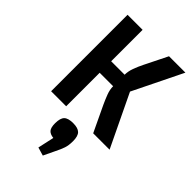

<svg xmlns="http://www.w3.org/2000/svg" viewBox="-271 -719 1110 1110"><g transform="rotate(45 284.0 -164.0)"><path d="M425 0 350 -158Q337 -186 325.5 -216Q314 -246 314 -274H188V-368H314Q314 -396 325 -426Q336 -456 350 -484L420 -625H554L405 -321L559 0ZM81 0V-625H204V0ZM310 297 259 282 281 182Q253 179 240.5 164.5Q228 150 228 115Q228 73 244.5 56.5Q261 40 302 40Q341 40 358 56.5Q375 73 375 115Q375 149 367 172.5Q359 196 343 228Z"/></g></svg>

Font: Changa Medium
Style: Regular
Weight: 500
Designer: Eduardo Rodriguez Tunni
Foundry: Eduardo Rodriguez Tunni
Version: Version 3.003